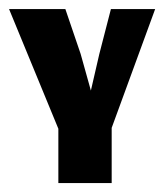

<svg xmlns="http://www.w3.org/2000/svg" viewBox="-37 -411 368 431"><path d="M94 0H213.7V-124L311.3 -390.7H212L186 -290L167 -207.7L144 -290L109.7 -390.7H-16.7L94 -122Z"/></svg>

Font: Jomhuria
Style: Regular
Weight: 400
Designer: Arabic design by Kourosh Beigpour, Latin design by Eben Sorkin, engineering by Lasse Fister and Khaled Hosney
Version: Version 1.0010